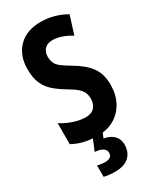

<svg xmlns="http://www.w3.org/2000/svg" viewBox="-239 -796 916 1108"><g transform="rotate(-30 219.0 -242.0)"><path d="M408 -209Q408 -145 382 -95.5Q356 -46 309 -18Q262 10 198 10Q153 10 113 1.5Q73 -7 32 -29V-169Q71 -144 113 -130.5Q155 -117 191 -117Q230 -117 249.5 -139.5Q269 -162 269 -195Q269 -218 261.5 -236Q254 -254 233.5 -272Q213 -290 173 -313Q131 -338 100.5 -365Q70 -392 53.5 -429.5Q37 -467 37 -523Q36 -614 90 -669.5Q144 -725 240 -724Q284 -724 325.5 -712.5Q367 -701 406 -679L368 -558Q301 -599 245 -599Q210 -599 192 -579.5Q174 -560 174 -530Q174 -505 182 -487Q190 -469 211.5 -452.5Q233 -436 274 -412Q341 -373 374.5 -326.5Q408 -280 408 -209ZM305 130Q305 182 273 211Q241 240 181 240Q139 240 107 232V156Q121 160 133.5 161.5Q146 163 157 163Q204 163 204 127Q204 107 185.5 95.5Q167 84 134 82L168 0H234L217 40Q259 47 282 70.5Q305 94 305 130Z"/></g></svg>

Font: Noto Sans ExtraCondensed
Style: Bold
Weight: 700
Width: 2
Designer: Monotype Design Team
Foundry: Monotype Imaging Inc.
Version: Version 2.013; ttfautohint (v1.8.4.7-5d5b)